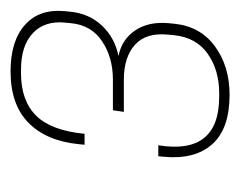

<svg xmlns="http://www.w3.org/2000/svg" viewBox="-64 -760 440 351"><g transform="rotate(-90 155.5 -585.0)"><path d="M153.8 -403.8H160.2Q202.1 -403.8 231.9 -424.6Q261.7 -445.3 266.1 -485.8L267.1 -496.1Q271.5 -537.1 248.8 -557.6Q226.1 -578.1 185.1 -578.1H126L128.9 -598.1H185.1Q225.6 -598.1 255.1 -617.9Q284.7 -637.7 288.1 -674.8L289.1 -685.1Q293 -722.7 270 -744.4Q247.1 -766.1 203.1 -766.1H196.8Q146.5 -766.1 119.1 -738.5Q91.8 -710.9 85.9 -649.9H65.9L66.9 -660.2Q72.8 -719.7 106 -752.4Q139.2 -785.2 200.2 -785.2Q255.4 -785.2 284.9 -759Q314.5 -732.9 310.1 -686L309.1 -675.8Q305.7 -641.6 283.7 -618.2Q261.7 -594.7 228 -587.9Q258.3 -582 274.9 -557.4Q291.5 -532.7 288.1 -496.1L287.1 -485.8Q282.2 -438 245.6 -411.4Q209 -384.8 157.2 -384.8Q95.2 -384.8 66.9 -416.5Q38.6 -448.2 43.9 -504.9L44.9 -515.1H64.9Q46.9 -403.8 153.8 -403.8Z"/></g></svg>

Font: Cooper Hewitt
Style: Thin Italic
Weight: 702
Designer: Village Type and Design LLC
Foundry: Cooper Hewitt Smithsonian Design Museum
Version: 1.000